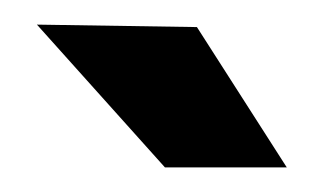

<svg xmlns="http://www.w3.org/2000/svg" viewBox="-20 -893 263 156"><path d="M114 -757 10 -873 140 -871 213 -757Z"/></svg>

Font: Danfo
Style: Regular
Weight: 400
Designer: Seyi Olusanya, David Udoh, Eyiyemi Adegbite, Mirko Velimirović
Version: Version 1.000